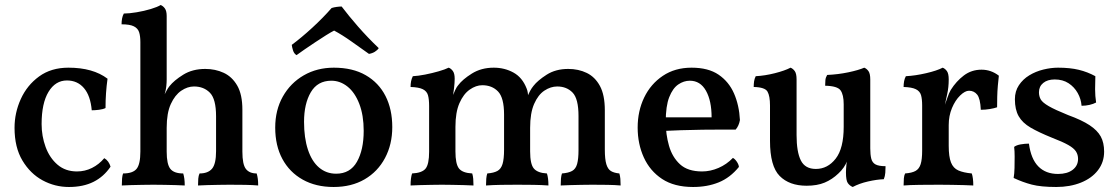

<svg xmlns="http://www.w3.org/2000/svg" viewBox="-20 -737 4463 766"><path d="M421 -72Q394 -32 353 -11.5Q312 9 255 9Q199 9 150 -17.5Q101 -44 69.5 -96.5Q38 -149 38 -227Q38 -287 63 -342Q88 -397 136 -432Q184 -467 253 -467Q302 -467 341 -456Q380 -445 409 -423Q405 -394 403 -365.5Q401 -337 401 -306Q391 -301 375 -299Q359 -297 346 -297Q341 -355 315 -385.5Q289 -416 247 -416Q201 -416 173.5 -370.5Q146 -325 146 -242Q146 -194 162 -150.5Q178 -107 209.5 -80Q241 -53 287 -53Q319 -53 347 -67Q375 -81 396 -106Q405 -101 411.5 -92Q418 -83 421 -72Z M947 -132Q947 -81 961 -63Q975 -45 1004 -45Q1007 -35 1008.5 -24Q1010 -13 1010 3Q988 1 958 0.5Q928 0 896 0Q876 0 852 0.5Q828 1 807 1.5Q786 2 770 3Q770 -12 771 -24Q772 -36 776 -45Q810 -45 826 -64Q842 -83 842 -134V-273Q842 -342 817.5 -367Q793 -392 754 -392Q728 -392 703 -375Q678 -358 661.5 -322Q645 -286 645 -227V-132Q645 -82 659.5 -63.5Q674 -45 711 -45Q714 -35 715.5 -23.5Q717 -12 717 3Q702 2 681 1.5Q660 1 637 0.5Q614 0 592 0Q572 0 548 0.5Q524 1 502.5 1.5Q481 2 466 3Q466 -12 467 -24.5Q468 -37 471 -45Q510 -45 525 -63.5Q540 -82 540 -132V-316L645 -420Q645 -408 643.5 -393Q642 -378 637 -361Q641 -368 645 -376Q649 -384 656 -393Q674 -416 711 -439Q748 -462 799 -462Q839 -462 872.5 -446.5Q906 -431 926.5 -395.5Q947 -360 947 -299ZM540 -569Q540 -593 535 -608.5Q530 -624 514 -632Q498 -640 465 -640Q465 -652 467 -663Q469 -674 474 -683Q495 -683 525 -688Q555 -693 581.5 -701Q608 -709 621 -717Q631 -713 638 -703Q645 -693 645 -673V-538H540ZM540 -574H645V-420L540 -298Z M1311 9Q1240 9 1187.5 -20.5Q1135 -50 1106.5 -103Q1078 -156 1078 -228Q1078 -298 1108.5 -352Q1139 -406 1192 -436.5Q1245 -467 1312 -467Q1387 -467 1439 -437Q1491 -407 1518 -354Q1545 -301 1545 -230Q1545 -161 1516 -106.5Q1487 -52 1434.5 -21.5Q1382 9 1311 9ZM1321 -44Q1377 -44 1404 -91.5Q1431 -139 1431 -215Q1431 -277 1413.5 -322.5Q1396 -368 1366.5 -391.5Q1337 -415 1302 -415Q1247 -415 1220 -369Q1193 -323 1193 -251Q1193 -187 1208.5 -140Q1224 -93 1253 -68.5Q1282 -44 1321 -44ZM1163 -517Q1153 -523 1149 -536Q1145 -549 1144 -558Q1183 -587 1226 -626.5Q1269 -666 1303 -705Q1312 -708 1323.5 -709.5Q1335 -711 1343 -711Q1371 -674 1408.5 -631Q1446 -588 1491 -545Q1486 -537 1475.5 -530.5Q1465 -524 1452 -522Q1421 -544 1383 -571Q1345 -598 1313 -615Q1301 -609 1281 -596.5Q1261 -584 1238.5 -569Q1216 -554 1195.5 -540Q1175 -526 1163 -517Z M1618 3Q1618 -12 1619.5 -24Q1621 -36 1624 -45Q1664 -47 1678 -64.5Q1692 -82 1692 -132V-314Q1692 -341 1687.5 -357Q1683 -373 1667 -381Q1651 -389 1618 -390Q1618 -402 1620 -412.5Q1622 -423 1627 -433Q1648 -434 1676 -439.5Q1704 -445 1730 -452.5Q1756 -460 1770 -467Q1779 -464 1786.5 -454Q1794 -444 1794 -423Q1794 -407 1791.5 -386Q1789 -365 1783 -323L1774 -322Q1789 -363 1796 -377.5Q1803 -392 1808 -397Q1825 -420 1862.5 -443.5Q1900 -467 1950 -467Q1993 -467 2028.5 -447.5Q2064 -428 2081 -384Q2087 -370 2087 -348H2083Q2094 -377 2108 -394Q2125 -416 2161 -439Q2197 -462 2247 -462Q2288 -462 2321 -446Q2354 -430 2373.5 -394Q2393 -358 2393 -297V-140Q2393 -102 2399 -82Q2405 -62 2417.5 -54.5Q2430 -47 2451 -45Q2454 -35 2455 -23.5Q2456 -12 2456 3Q2434 1 2404 0.5Q2374 0 2343 0Q2322 0 2299.5 0.5Q2277 1 2255.5 1.5Q2234 2 2217 3Q2217 -13 2218 -24.5Q2219 -36 2222 -45Q2248 -47 2262.5 -55Q2277 -63 2282.5 -83Q2288 -103 2288 -138V-274Q2288 -343 2264.5 -367.5Q2241 -392 2203 -392Q2177 -392 2152 -375.5Q2127 -359 2111 -322.5Q2095 -286 2095 -227V-133Q2095 -82 2110 -64.5Q2125 -47 2162 -45Q2165 -36 2166.5 -24Q2168 -12 2168 3Q2143 1 2109 0.5Q2075 0 2044 0Q2012 0 1979 0.5Q1946 1 1919 3Q1919 -12 1920 -24Q1921 -36 1924 -45Q1950 -47 1964.5 -55Q1979 -63 1985 -83Q1991 -103 1991 -140V-280Q1991 -347 1967 -372Q1943 -397 1904 -397Q1879 -397 1854 -379.5Q1829 -362 1813 -325.5Q1797 -289 1797 -231V-133Q1797 -83 1811 -65Q1825 -47 1864 -45Q1867 -35 1868 -23.5Q1869 -12 1869 3Q1853 2 1830.5 1.5Q1808 1 1785 0.5Q1762 0 1743 0Q1725 0 1701.5 0.5Q1678 1 1656 1.5Q1634 2 1618 3Z M2745 9Q2670 9 2621.5 -23Q2573 -55 2548.5 -109Q2524 -163 2524 -228Q2524 -294 2550 -348Q2576 -402 2624.5 -434.5Q2673 -467 2739 -467Q2806 -467 2847 -439Q2888 -411 2908.5 -364Q2929 -317 2932 -258Q2928 -235 2915 -220Q2895 -220 2860.5 -220Q2826 -220 2783.5 -219.5Q2741 -219 2696.5 -217.5Q2652 -216 2613 -214V-269H2819Q2819 -335 2796.5 -375Q2774 -415 2732 -415Q2708 -415 2686 -400Q2664 -385 2650 -349.5Q2636 -314 2636 -251Q2636 -201 2649 -155.5Q2662 -110 2693 -81.5Q2724 -53 2781 -53Q2814 -53 2846.5 -67Q2879 -81 2904 -107Q2912 -103 2919.5 -92Q2927 -81 2928 -71Q2893 -28 2847.5 -9.5Q2802 9 2745 9Z M3198 4Q3129 4 3090.5 -35Q3052 -74 3052 -175V-316Q3052 -354 3042 -371.5Q3032 -389 2987 -390Q2987 -402 2988.5 -412.5Q2990 -423 2995 -433Q3032 -435 3071.5 -445Q3111 -455 3134 -467Q3144 -463 3151 -453Q3158 -443 3158 -420V-198Q3158 -131 3175 -97Q3192 -63 3235 -63Q3282 -63 3314 -104Q3346 -145 3346 -231V-321Q3346 -359 3333.5 -376.5Q3321 -394 3272 -395Q3272 -407 3273 -417.5Q3274 -428 3280 -438Q3324 -440 3364.5 -448.5Q3405 -457 3428 -467Q3438 -463 3445 -453Q3452 -443 3452 -420V-133L3360 -96Q3355 -82 3346 -69Q3337 -56 3325 -45Q3300 -21 3270 -8.5Q3240 4 3198 4ZM3382 9Q3370 4 3362.5 -6.5Q3355 -17 3355 -49Q3355 -61 3357 -81.5Q3359 -102 3365 -134L3452 -145Q3452 -120 3456 -104Q3460 -88 3473 -81Q3486 -74 3513 -74Q3513 -62 3512 -48Q3511 -34 3506 -22Q3478 -21 3443 -13Q3408 -5 3382 9Z M3765 -155Q3765 -112 3774 -89Q3783 -66 3803.5 -57Q3824 -48 3857 -45Q3860 -36 3861.5 -24Q3863 -12 3863 3Q3847 2 3825 1.5Q3803 1 3778 0.5Q3753 0 3728 0Q3690 0 3649 0.5Q3608 1 3585 3Q3585 -13 3586 -25Q3587 -37 3591 -45Q3618 -47 3632.5 -55Q3647 -63 3653 -82Q3659 -101 3659 -136V-227H3765ZM3765 -293V-212H3659V-323L3765 -420Q3765 -389 3759 -362Q3753 -335 3747 -306ZM3743 -300Q3753 -327 3759.5 -346.5Q3766 -366 3773 -378Q3795 -413 3825.5 -436Q3856 -459 3896 -459Q3934 -459 3965 -435Q3963 -418 3961 -395.5Q3959 -373 3958.5 -350.5Q3958 -328 3958 -309Q3947 -305 3929 -302Q3911 -299 3893 -299Q3891 -344 3878.5 -359.5Q3866 -375 3846 -375Q3830 -375 3810.5 -356Q3791 -337 3778 -306Q3765 -275 3765 -238ZM3659 -212V-316Q3659 -342 3654.5 -357.5Q3650 -373 3634 -381Q3618 -389 3585 -390Q3585 -402 3587 -413Q3589 -424 3594 -433Q3632 -435 3675 -445Q3718 -455 3741 -467Q3751 -463 3758 -453Q3765 -443 3765 -420Z M4350 -433Q4349 -408 4349 -381Q4349 -354 4353 -328Q4342 -322 4326.5 -318.5Q4311 -315 4295 -315Q4293 -342 4279.5 -366Q4266 -390 4243 -405Q4220 -420 4188 -420Q4159 -420 4142 -406Q4125 -392 4125 -369Q4125 -353 4132 -340.5Q4139 -328 4164 -313.5Q4189 -299 4241 -278Q4296 -258 4327 -237.5Q4358 -217 4371.5 -192.5Q4385 -168 4385 -132Q4385 -90 4360.5 -58Q4336 -26 4292.5 -8.5Q4249 9 4194 9Q4133 9 4096.5 -0.5Q4060 -10 4024 -27Q4027 -44 4027.5 -67Q4028 -90 4028 -112.5Q4028 -135 4026 -151Q4035 -158 4052 -161Q4069 -164 4085 -164Q4093 -103 4122.5 -73Q4152 -43 4201 -43Q4238 -43 4259.5 -59.5Q4281 -76 4281 -103Q4281 -120 4272.5 -133Q4264 -146 4242 -158.5Q4220 -171 4176 -188Q4124 -209 4091.5 -228Q4059 -247 4044 -273.5Q4029 -300 4029 -341Q4029 -373 4045 -397Q4061 -421 4086.5 -436.5Q4112 -452 4142.5 -459.5Q4173 -467 4201 -467Q4249 -467 4284 -458.5Q4319 -450 4350 -433Z"/></svg>

Font: Vollkorn Medium
Style: Regular
Weight: 500
Designer: Friedrich Althausen
Foundry: Friedrich Althausen
Version: Version 5.000